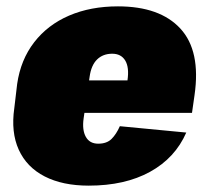

<svg xmlns="http://www.w3.org/2000/svg" viewBox="-20 -572 660 604"><path d="M259 12Q177 12 120.5 -17Q64 -46 39 -101Q14 -156 25 -232L34 -308Q45 -384 87.5 -439Q130 -494 197.5 -523Q265 -552 351 -552Q483 -552 547.5 -482Q612 -412 592 -273L584 -217H206L220 -319H423L376 -283L381 -319Q387 -360 374 -381.5Q361 -403 333 -403Q304 -403 285.5 -385Q267 -367 262 -331L243 -199Q238 -163 250 -141.5Q262 -120 289 -120Q316 -120 331 -135Q346 -150 357 -175L566 -155Q531 -75 452 -31.5Q373 12 259 12Z"/></svg>

Font: Pathway Extreme Condensed Black
Style: Italic
Weight: 900
Width: 3
Italic angle: -8°
Version: Version 1.001;gftools[0.9.26]